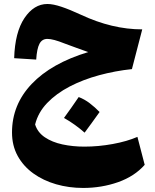

<svg xmlns="http://www.w3.org/2000/svg" viewBox="-20 -573 771 953"><path d="M50.3 -284.2Q54.2 -413.1 101.3 -483.2Q148.4 -553.2 215.3 -553.2Q243.7 -553.2 285.2 -539.3Q326.7 -525.4 381.3 -500Q536.6 -427.2 686 -427.2L634.8 -230Q551.8 -221.2 472.2 -199.7Q392.6 -178.2 325.9 -143.6Q259.3 -108.9 214.1 -61.8Q168.9 -14.6 154.3 44.9Q166.5 84 202.6 108.4Q238.8 132.8 290 143.8Q341.3 154.8 398.4 154.8Q468.8 154.8 539.6 141.8Q610.4 128.9 662.1 106.4L698.2 245.1Q647.9 302.2 566.2 331.1Q484.4 359.9 392.6 359.9Q322.3 359.9 258.5 341.6Q194.8 323.2 145.5 287.8Q96.2 252.4 67.9 201.2Q39.6 149.9 39.6 84.5Q39.6 -53.7 137.5 -156.5Q235.4 -259.3 418 -314.5Q390.6 -324.2 359.6 -335.4Q328.6 -346.7 299.8 -357.4Q243.7 -379.9 215.3 -379.9Q188.5 -379.9 175.8 -355.5Q163.1 -331.1 159.7 -277.3ZM370.6 -91.3Q399.6 -80.3 425.5 -60.5Q451.4 -40.7 474.3 -17Q456.3 8.1 437.8 33.8Q419.3 59.5 400 85.4Q377.6 65.6 352.1 47.2Q326.6 28.7 297.6 12.4Q316.9 -13.9 335 -39.8Q353 -65.8 370.6 -91.3Z"/></svg>

Font: Pinar-FD ExtraBold
Style: Regular
Weight: 800
Designer: Amin Abedi
Version: Version 3.000